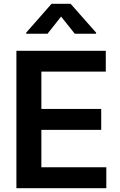

<svg xmlns="http://www.w3.org/2000/svg" viewBox="-20 -996 637 1016"><path d="M488.6 -817.5V-823.2L353.7 -975.9H252.8L118.6 -823.2V-817.5H231.5L303.3 -908.4L375.7 -817.5ZM542.6 0V-110.8H198.9V-308.9H515.6V-419.7H198.9V-617.2H539.8V-727.3H66.8V0Z"/></svg>

Font: Riot Sans 2.0
Style: Bold
Weight: 600
Designer: Rasmus Andersson
Foundry: rsms
Version: Version 3.006;hotconv 1.0.109;makeotfexe 2.5.65596